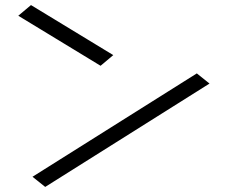

<svg xmlns="http://www.w3.org/2000/svg" viewBox="-20 -721 908 756"><path d="M108 -25 158 15 805 -392 755 -432ZM102 -701 52 -659 376 -462 426 -504Z"/></svg>

Font: LXGW Marker Gothic
Style: Regular
Weight: 400
Version: Version 1.001